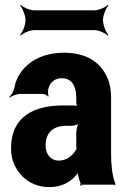

<svg xmlns="http://www.w3.org/2000/svg" viewBox="-20 -753 527 783"><path d="M433 -128V-352C433 -383 429 -410 419 -433C391 -501 330 -538 241 -538C178 -538 127 -519 92 -488C68 -467 46 -436 39 -397C37 -382 26 -365 18 -358L20 -355C28 -362 49 -370 64 -370H154C162 -370 173 -364 176 -359L178 -361C176 -366 175 -383 177 -390C184 -419 205 -434 232 -434C272 -434 291 -404 291 -353V-338C291 -331 293 -318 297 -314L300 -317C297 -321 285 -323 279 -323H237C120 -323 25 -279 25 -148C25 -125 29 -104 37 -85C61 -30 111 10 182 10C232 10 268 -11 292 -40C295 -44 300 -50 301 -54L297 -55C296 -51 298 -43 299 -37C301 -26 304 -16 308 -7C309 -5 308 1 307 3L310 5C311 3 315 0 318 0H445C447 0 448 2 449 3L451 1C450 0 449 -2 449 -4C449 -5 451 -7 451 -7L448 -10C437 -43 433 -80 433 -128ZM166 -159C166 -218 203 -240 250 -240H272C283 -240 302 -246 307 -253L304 -256C297 -249 291 -225 291 -211V-162C291 -159 291 -145 293 -143L296 -146C294 -148 289 -141 287 -138C273 -115 249 -98 219 -98C189 -98 166 -122 166 -159ZM400 -671C400 -690 412 -720 422 -730L419 -733C410 -723 383 -711 366 -711H119C101 -711 74 -723 65 -733L62 -730C72 -720 84 -690 84 -671C84 -651 72 -621 62 -611L65 -608C74 -618 101 -630 119 -630H366C383 -630 410 -618 419 -608L422 -611C412 -621 400 -651 400 -671Z"/></svg>

Font: Asimov
Style: EdgeExtreme
Weight: 500
Designer: Google
Version: Version 2.000980: 2014